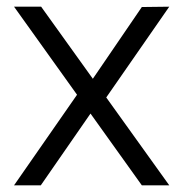

<svg xmlns="http://www.w3.org/2000/svg" viewBox="-20 -554 547 574"><path d="M404 0 22 -534H103L486 0ZM22 0 223 -289 253 -218 102 0ZM284 -243 249 -306 404 -533 486 -534Z"/></svg>

Font: Exo Thin
Style: Regular
Weight: 400
Version: Version 2.000